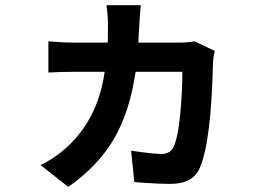

<svg xmlns="http://www.w3.org/2000/svg" viewBox="-20 -650 1040 746"><path d="M736.3 -489.3 814.5 -452.1Q807.6 -419.9 807.6 -409.2Q800.8 -98.6 755.9 2.9Q729.5 64.5 641.6 64.5Q621.1 64.5 596.2 63.5Q571.3 62.5 543 60.5Q514.6 58.6 502 57.6L489.3 -64.5Q576.2 -51.8 606.4 -51.8Q641.6 -51.8 654.3 -79.1Q670.9 -113.3 679.7 -201.2Q688.5 -289.1 688.5 -371.1H506.8Q484.4 -216.8 423.3 -111.3Q362.3 -5.9 245.1 76.2L137.7 -8.8Q193.4 -35.2 244.1 -82Q361.3 -191.4 386.7 -371.1H274.4Q218.8 -371.1 168 -368.2V-489.3Q224.6 -484.4 273.4 -484.4H398.4Q399.4 -506.8 399.4 -552.7Q399.4 -592.8 393.6 -629.9H527.3Q524.4 -610.4 521.5 -555.7Q520.5 -542 519 -518.6Q517.6 -495.1 517.6 -484.4H674.8Q705.1 -484.4 736.3 -489.3Z"/></svg>

Font: GenEi Gothic M Regular
Style: Bold
Weight: 700
Designer: o_tamon (Modified); [Source Han Sans]
Ryoko NISHIZUKA  (kana & ideographs); Paul D. Hunt (Latin, Greek & Cyrillic); Wenl
Version: Version 1.1a;Original Version 1.004